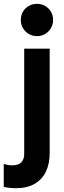

<svg xmlns="http://www.w3.org/2000/svg" viewBox="-51 -781 341 1016"><path d="M-31.2 208V85.9Q-12.2 93.8 14.6 93.8Q46.4 93.8 62 77.6Q77.6 61.5 77.1 32.2V-523.4H211.9V29.3Q211.9 84 192.6 125.7Q173.3 167.5 133.3 191.2Q93.3 214.8 34.2 214.8Q-2.4 214.8 -31.2 208ZM59.1 -675.8Q59.1 -699.2 70.3 -718.8Q81.5 -738.3 101.3 -749.5Q121.1 -760.7 145 -760.7Q168.5 -760.7 188 -749.5Q207.5 -738.3 218.8 -718.8Q230 -699.2 230 -675.8Q230 -652.3 218.8 -632.6Q207.5 -612.8 188 -601.3Q168.5 -589.8 145 -589.8Q121.1 -589.8 101.3 -601.3Q81.5 -612.8 70.3 -632.6Q59.1 -652.3 59.1 -675.8Z"/></svg>

Font: Reddit Sans Vanilla
Style: Bold
Weight: 700
Designer: Stephen Hutchings
Foundry: Reddit
Version: Version 1.013